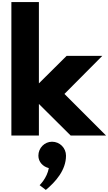

<svg xmlns="http://www.w3.org/2000/svg" viewBox="-20 -1310 1045 1856"><path d="M969 -770H624L356 -504V-1290H90V0H356V-305L663 0H1005L603 -402ZM483 60C411 60 351 120 351 195C351 255 395 301 452 315C434 413 363 480 363 480L423 526C517 448 618 335 618 195C618 120 558 60 483 60Z"/></svg>

Font: Poland Can Into
Style: BigWritings
Weight: 700
Foundry: Cannot Into Space Fonts
Version: Version 0.92